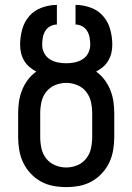

<svg xmlns="http://www.w3.org/2000/svg" viewBox="-20 -755 540 783"><path d="M250 8Q223 8 196.5 3Q170 -2 146.5 -15Q123 -28 104.5 -48Q86 -68 74.5 -92Q63 -116 58.5 -143Q54 -170 54 -196V-293Q54 -317 57.5 -341Q61 -365 70 -387.5Q79 -410 93.5 -429.5Q108 -449 128 -463Q113 -471 100 -482Q87 -493 78.5 -507.5Q70 -522 66 -538.5Q62 -555 62 -572Q62 -604 70.5 -635Q79 -666 99.5 -689.5Q120 -713 150.5 -724Q181 -735 212 -735V-655Q198 -655 185 -648Q172 -641 164.5 -628.5Q157 -616 154.5 -601.5Q152 -587 152 -572Q152 -555 160 -539Q168 -523 183 -513.5Q198 -504 215.5 -500.5Q233 -497 250 -497Q267 -497 284.5 -500.5Q302 -504 317 -513.5Q332 -523 340 -539Q348 -555 348 -572Q348 -587 345.5 -601.5Q343 -616 335.5 -628.5Q328 -641 315 -648Q302 -655 288 -655V-735Q319 -735 349.5 -724Q380 -713 400.5 -689.5Q421 -666 429.5 -635Q438 -604 438 -572Q438 -555 434 -538.5Q430 -522 421.5 -507.5Q413 -493 400 -482Q387 -471 372 -463Q392 -449 406.5 -429.5Q421 -410 430 -387.5Q439 -365 442.5 -341Q446 -317 446 -293V-196Q446 -170 441.5 -143Q437 -116 425.5 -92Q414 -68 395.5 -48Q377 -28 353.5 -15Q330 -2 303.5 3Q277 8 250 8ZM250 -72Q273 -72 295 -81Q317 -90 331.5 -108.5Q346 -127 351 -150Q356 -173 356 -196V-293Q356 -316 351 -339Q346 -362 331.5 -380.5Q317 -399 295 -408Q273 -417 250 -417Q227 -417 205 -408Q183 -399 168.5 -380.5Q154 -362 149 -339Q144 -316 144 -293V-196Q144 -173 149 -150Q154 -127 168.5 -108.5Q183 -90 205 -81Q227 -72 250 -72Z"/></svg>

Font: Iosevka SS18 Medium
Style: Regular
Weight: 500
Monospace: yes
Designer: Belleve Invis
Foundry: Belleve Invis
Version: Version 25.1.1; ttfautohint (v1.8.4)